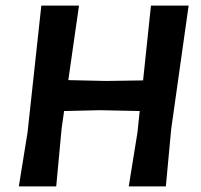

<svg xmlns="http://www.w3.org/2000/svg" viewBox="-20 -663 716 683"><path d="M261 -643 223 -378 357 -375 489 -377 517 -643H651L589 -204L570 0H438L469 -192L477 -268L335 -271L208 -268L199 -204L180 0H47L78 -192L127 -643Z"/></svg>

Font: Alegreya Sans SC
Style: Bold Italic
Weight: 700
Italic angle: -7°
Designer: Juan Pablo del Peral
Foundry: Huerta Tipografica
Version: Version 2.007